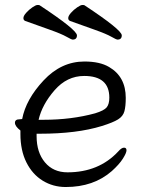

<svg xmlns="http://www.w3.org/2000/svg" viewBox="-20 -733 583 771"><path d="M59 -254 69 -255Q84 -334 155 -410Q226 -486 319 -486Q381 -486 418 -464Q485 -425 485 -340Q485 -306 479.5 -286Q474 -266 454 -253.5Q434 -241 389 -227Q289 -196 140 -196H127V-186Q127 -121 160.5 -81Q194 -41 251 -41Q377 -41 455 -125Q468 -140 478 -140Q488 -140 488 -129.5Q488 -119 473.5 -96Q459 -73 429 -46Q356 18 244 18Q193 18 151.5 -7.5Q110 -33 86 -81Q62 -129 62 -195V-209Q40 -226 40 -240Q40 -254 59 -254ZM155 -252Q267 -252 362 -278Q398 -289 408.5 -302Q419 -315 419 -341Q419 -428 318 -428Q249 -428 199 -370.5Q149 -313 135 -252ZM469 -591Q469 -574 452 -574Q447 -574 427 -585.5Q407 -597 359 -614Q311 -631 261 -649Q254 -652 254 -660.5Q254 -669 265 -681.5Q276 -694 290 -703.5Q304 -713 310.5 -713Q317 -713 319 -712Q469 -613 469 -591ZM289 -591Q289 -574 272 -574Q267 -574 247 -585.5Q227 -597 179 -614Q131 -631 81 -649Q74 -652 74 -660.5Q74 -669 85 -681.5Q96 -694 110 -703.5Q124 -713 130.5 -713Q137 -713 139 -712Q289 -613 289 -591Z"/></svg>

Font: Moon Stars Kai T
Style: Regular
Weight: 400
Designer: GuiWonder
Version: Version 1.101